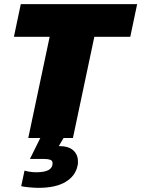

<svg xmlns="http://www.w3.org/2000/svg" viewBox="-20 -664 680 924"><path d="M165 240Q147 240 120 237.5Q93 235 82 232L98 157Q125 165 155 165Q233 165 233 122Q233 109 222 105Q211 101 193 101H124L174 0H116L219 -487H47L80 -644H640L607 -487H434L331 0H286L263 39Q310 39 332.5 59.5Q355 80 355 112Q355 117 355 122.5Q355 128 353 134Q343 183 295.5 211.5Q248 240 165 240Z"/></svg>

Font: Kanit ExtraBold
Style: Italic
Weight: 800
Italic angle: -12°
Designer: Katatrad Team
Foundry: CadsonDemak
Version: Version 2.000; ttfautohint (v1.8.3)